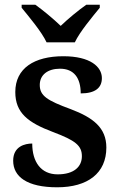

<svg xmlns="http://www.w3.org/2000/svg" viewBox="-20 -786 514 816"><path d="M178 -606H298C319 -651 373 -715 404 -753V-766H347C315 -744 268 -705 238 -676C208 -705 161 -744 130 -766H72V-753C103 -715 157 -651 178 -606ZM223 10C353 10 432 -50 432 -159C432 -243 376 -286 281 -322C180 -359 149 -379 149 -425C149 -468 183 -494 235 -494C294 -494 323 -455 323 -389C385 -389 413 -413 413 -454C413 -502 364 -547 249 -547C126 -547 45 -496 45 -395C45 -306 99 -265 205 -225C301 -189 328 -167 328 -122C328 -78 295 -45 225 -45C154 -45 117 -98 117 -176C86 -176 36 -164 36 -103C36 -35 95 10 223 10Z"/></svg>

Font: Noto Serif Tamil SemiBold
Style: Regular
Weight: 600
Designer: Indian Type Foundry, Tom Grace, and the Monotype Design Team
Foundry: Monotype Imaging Inc.
Version: Version 2.004